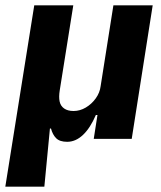

<svg xmlns="http://www.w3.org/2000/svg" viewBox="-39 -523 606 723"><path d="M-19 180 90 -503H237L186 -183Q182 -158 185.5 -141Q189 -124 202.5 -114.5Q216 -105 238 -105Q262 -105 284 -118Q306 -131 321.5 -152.5Q337 -174 340 -199L388 -503H536L457 0H314L328 -90H322Q301 -41 273.5 -15Q246 11 214 11Q186 11 172.5 -2.5Q159 -16 153 -39H149L128 180Z"/></svg>

Font: Nunito Sans 7pt SemiCondensed ExtraBold
Style: Italic
Weight: 800
Width: 4
Italic angle: -9°
Designer: Vernon Adams
Foundry: Vernon Adams
Version: Version 3.101;gftools[0.9.27]